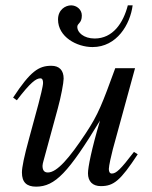

<svg xmlns="http://www.w3.org/2000/svg" viewBox="-20 -687 567 718"><path d="M458 -667C441 -601 402 -543 334 -543C293 -543 269 -566 269 -586C269 -601 286 -599 286 -629C286 -652 266 -667 246 -667C225 -667 197 -651 197 -614C197 -549 267 -511 326 -511C417 -511 467 -596 476 -667ZM481 -119C430 -52 414 -38 398 -38C391 -38 387 -44 387 -55C387 -67 397 -110 402 -129L485 -432H411C362 -298 348 -260 301 -189C239 -95 193 -42 159 -42C144 -42 139 -52 139 -67C139 -71 141 -80 142 -83L196 -281C208 -324 218 -378 218 -393C218 -424 202 -441 172 -441C125 -441 94 -421 29 -322L43 -312C94 -379 115 -394 131 -394C138 -394 141 -388 141 -377C141 -365 130 -322 124 -299L89 -170C70 -101 62 -61 62 -42C62 -5 80 11 115 11C186 11 236 -42 354 -236C322 -128 309 -61 309 -39C309 -8 327 9 357 9C405 9 430 -11 495 -110Z"/></svg>

Font: XITS
Style: Italic
Weight: 400
Italic angle: -16.33°
Designer: MicroPress Inc., with final additions and corrections provided by Coen Hoffman, Elsevier (retired)
Version: Version 1.107